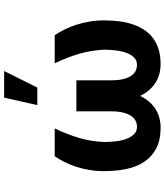

<svg xmlns="http://www.w3.org/2000/svg" viewBox="50 -876 835 976"><g transform="rotate(-90 468.0 -388.5)"><path d="M161.2 -528.4H302.6Q272.4 -465.6 254.3 -403.9Q236.2 -342.3 233.7 -277Q233.7 -245.7 237.4 -215.7Q241.1 -185.7 250.2 -162.3Q259.2 -138.8 274 -124.5Q288.7 -110.1 310.7 -110.1Q327.1 -110.1 341.3 -117.2Q355.5 -124.3 366.1 -139.9Q376.8 -155.5 383.2 -180.8Q389.6 -206 389.6 -242.2V-418.3H547.2V-242.2Q547.2 -206 553.3 -180.8Q559.3 -155.5 570 -139.9Q580.6 -124.3 595 -117.2Q609.4 -110.1 626.1 -110.1Q647.4 -110.1 662.1 -124.1Q676.8 -138.1 685.9 -161.4Q695 -184.7 698.9 -214.7Q702.8 -244.7 702.8 -277Q699.9 -342.3 682 -404.1Q664.1 -465.9 633.5 -528.4H776.6Q791.5 -506 805.2 -478.9Q818.9 -451.7 829.2 -420.1Q839.5 -388.5 845.7 -352.6Q851.9 -316.8 851.9 -277Q851.9 -236.5 847.1 -199.6Q842.3 -162.6 831.5 -130.9Q820.7 -99.1 803.4 -73Q786.2 -46.9 761.5 -28.6Q736.9 -10.3 704.4 -0.2Q671.9 9.9 630.3 9.9Q575.6 9.9 534.3 -16.5Q492.9 -43 468 -94.1Q443.2 -43 401.8 -16.5Q360.4 9.9 305.8 9.9Q243.3 9.9 201 -12.3Q158.7 -34.4 133 -73.2Q107.2 -111.9 96.4 -164.2Q85.6 -216.6 85.6 -277Q85.6 -317.5 91.8 -353.7Q98 -389.9 108.5 -421.5Q119 -453.1 132.6 -479.9Q146.3 -506.7 161.2 -528.4ZM459.2 -785.5H594.5L510.3 -616.8H421.2Z"/></g></svg>

Font: Cannonade
Style: Bold
Weight: 700
Designer: Rasmus Andersson
Foundry: rsms
Version: Version 3.012;git-f93a4a705